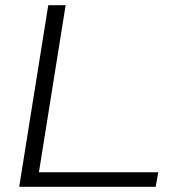

<svg xmlns="http://www.w3.org/2000/svg" viewBox="-20 -720 681 740"><path d="M54 0 166 -700H233L130 -56H590L580 0Z"/></svg>

Font: Georama Expanded Light
Style: Italic
Weight: 300
Width: 7
Italic angle: -9°
Designer: Jean-Baptiste Levee
Foundry: Production Type
Version: Version 1.000